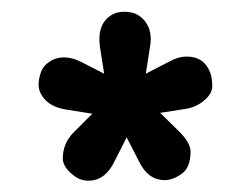

<svg xmlns="http://www.w3.org/2000/svg" viewBox="-20 -684 435 333"><path d="M232.9 -556.2 274.4 -577.6Q289.1 -585.9 303.7 -585.9Q335 -585.9 345.2 -556.2Q348.1 -547.4 348.1 -534.4Q348.1 -521.5 334.2 -509.8Q320.3 -498 301.8 -495.1L257.8 -488.3L291.5 -455.1Q310.5 -436 310.5 -420.9Q310.5 -393.6 295.2 -382.6Q279.8 -371.6 265.6 -371.6Q236.8 -371.6 221.2 -403.8L199.7 -445.8L178.2 -403.3Q162.1 -370.6 133.3 -370.6Q119.6 -370.6 108.9 -378.9Q88.9 -393.6 88.9 -409.2Q88.9 -435.5 107.9 -454.6L140.1 -486.8L93.8 -494.1Q62 -499.5 50.8 -521.5Q46.9 -528.8 46.9 -537.6Q46.9 -546.4 50.8 -558.1Q54.7 -569.8 65.9 -577.1Q77.1 -584.5 91.1 -584.5Q105 -584.5 120.6 -576.7L160.6 -556.2L153.3 -603Q147.9 -642.6 173.8 -658.2Q182.6 -663.6 196 -663.6Q209.5 -663.6 218.8 -658.2Q228 -652.8 233.4 -644.5Q244.6 -627.9 240.2 -603Z"/></svg>

Font: Supermercado
Style: Regular
Weight: 400
Designer: James Grieshaber
Foundry: James Grieshaber
Version: Version 1.002